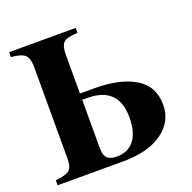

<svg xmlns="http://www.w3.org/2000/svg" viewBox="-121 -796 914 916"><g transform="rotate(-20 336.0 -338.0)"><path d="M357 -676V-651Q302 -649 285.5 -633Q269 -617 269 -570V-375H342Q472 -375 548 -329.5Q624 -284 624 -188Q624 -105 552 -52.5Q480 0 350 0H19V-25Q74 -31 90.5 -46Q107 -61 107 -103V-570Q107 -614 88.5 -630.5Q70 -647 19 -651V-676ZM269 -343V-98Q269 -62 284 -47Q299 -32 332 -32Q390 -32 421 -72Q452 -112 452 -188Q452 -343 295 -343Z"/></g></svg>

Font: STIX MathJax Alphabets
Style: Bold
Weight: 700
Designer: MicroPress Inc., with final additions and corrections provided by Coen Hoffman, Elsevier (retired)
Version: Version 1.1.1